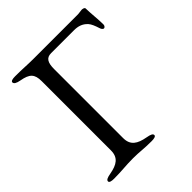

<svg xmlns="http://www.w3.org/2000/svg" viewBox="-185 -768 887 887"><g transform="rotate(-45 258.5 -324.0)"><path d="M210 -549C210 -591 221 -611 252 -611H402C427 -611 450 -605 469 -584C478 -574 485 -557 492 -535C494 -528 499 -519 506 -519C512 -519 517 -527 517 -533C517 -568 512 -603 511 -644C511 -651 500 -653 493 -653C491 -653 472 -650 467 -650H177C131 -650 113 -653 59 -653C42 -653 30 -650 30 -642C30 -633 40 -626 63 -622C113 -613 130 -597 130 -550V-98C130 -51 102 -33 52 -24C29 -20 19 -15 19 -6C19 2 31 5 48 5C102 5 126 0 176 0C222 0 239 5 293 5C310 5 322 2 322 -6C322 -15 312 -20 289 -24C239 -33 210 -51 210 -98Z"/></g></svg>

Font: EB Garamond 12
Style: Regular
Weight: 400
Version: Version 0.016+